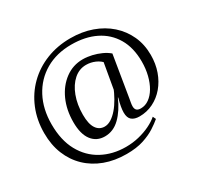

<svg xmlns="http://www.w3.org/2000/svg" viewBox="-163 -798 1188 1155"><g transform="rotate(-30 431.0 -220.5)"><path d="M403 166Q321 166 253.5 141Q186 116 137 69Q88 22 61.5 -43.5Q35 -109 35 -190Q35 -281 66.5 -357.5Q98 -434 155 -490Q212 -546 289 -576.5Q366 -607 456 -607Q537 -607 604.5 -583Q672 -559 721.5 -515Q771 -471 798.5 -411Q826 -351 826 -278Q826 -217 807.5 -165Q789 -113 756 -74Q723 -35 678.5 -13Q634 9 583 9Q549 9 530 -6.5Q511 -22 511 -59Q511 -76 515 -99.5Q519 -123 528 -154L526 -155Q494 -81 448 -36Q402 9 343 9Q286 9 253 -34Q220 -77 220 -160Q220 -245 250.5 -312.5Q281 -380 335 -420Q389 -460 457 -460Q488 -460 520 -452.5Q552 -445 580.5 -432Q609 -419 630 -401L583 -115Q581 -103 578.5 -89.5Q576 -76 576 -65Q576 -47 585 -38Q594 -29 614 -29Q645 -29 671.5 -48Q698 -67 717.5 -100Q737 -133 748 -177Q759 -221 759 -271Q759 -367 719.5 -434Q680 -501 609 -536Q538 -571 442 -571Q339 -571 262 -526Q185 -481 142.5 -400.5Q100 -320 100 -214Q100 -104 141.5 -28Q183 48 256 87.5Q329 127 421 127Q468 127 511 116.5Q554 106 590 88.5Q626 71 650 50L660 71Q638 90 604 112Q570 134 521 150Q472 166 403 166ZM371 -43Q394 -43 417 -57.5Q440 -72 461.5 -97Q483 -122 502 -155.5Q521 -189 536 -226L520 -162L561 -397L571 -369Q550 -395 520 -408Q490 -421 458 -421Q410 -421 372.5 -388Q335 -355 313.5 -298Q292 -241 292 -170Q292 -106 313 -74.5Q334 -43 371 -43Z"/></g></svg>

Font: Pitagon Serif
Style: Regular
Weight: 400
Designer: Travis Tran
Foundry: Pitagon
Version: Version 1.000;gftools[0.9.26]